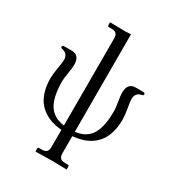

<svg xmlns="http://www.w3.org/2000/svg" viewBox="-207 -817 1053 1145"><g transform="rotate(30 319.5 -245.0)"><path d="M281.7 -19.5V-617.7Q281.7 -640.1 272.5 -650.9Q263.2 -661.6 238.8 -661.6H220.2Q212.4 -661.6 212.4 -669.9V-688.5L214.4 -690.4Q281.7 -688.5 317.9 -688.5L355 -690.4L356.4 -688.5L356.9 -19.5Q383.8 -22.9 404.8 -31.2Q425.8 -39.6 443.8 -56.2Q461.9 -72.8 473.4 -97.4Q484.9 -122.1 491.5 -158.4Q498 -194.8 498 -242.2Q498 -261.7 491.2 -303Q484.4 -344.2 484.4 -363.3Q484.4 -429.7 540 -429.7H585Q591.8 -429.7 595.2 -429.2Q598.6 -428.7 601.6 -426Q604.5 -423.3 604.5 -418.5Q604.5 -411.6 591.3 -409.2Q551.8 -400.4 551.8 -357.4Q551.8 -342.3 559.6 -297.6Q567.4 -252.9 567.4 -225.6Q567.4 -177.2 556.6 -138.7Q545.9 -100.1 527.1 -74Q508.3 -47.9 481.2 -29.5Q454.1 -11.2 423.6 -2Q393.1 7.3 356.9 10.7V127Q356.9 149.4 366.5 160.2Q376 170.9 399.9 170.9H418.5Q427.2 170.9 427.2 179.2V197.8L425.3 199.7Q356.9 197.8 317.9 197.8L214.4 199.7L212.4 197.8V179.2Q212.4 170.9 220.2 170.9H238.8Q263.2 170.9 272.5 160.2Q281.7 149.4 281.7 127V10.7Q245.1 7.3 214.8 -2Q184.6 -11.2 157.5 -29.5Q130.4 -47.9 111.6 -74Q92.8 -100.1 82 -138.7Q71.3 -177.2 71.3 -225.6Q71.3 -252.9 79.1 -297.6Q86.9 -342.3 86.9 -357.4Q86.9 -400.4 47.4 -409.2Q34.2 -411.6 34.2 -418.5Q34.2 -425.8 39.1 -427.7Q43.9 -429.7 53.7 -429.7H98.6Q154.3 -429.7 154.3 -363.3Q154.3 -344.2 147.5 -303Q140.6 -261.7 140.6 -242.2Q140.6 -194.8 147.5 -158.2Q154.3 -121.6 166.3 -97.2Q178.2 -72.8 196.3 -56.2Q214.4 -39.6 235.1 -31.2Q255.9 -22.9 281.7 -19.5Z"/></g></svg>

Font: Libertinage
Style: l
Weight: 400
Designer: OSP
Foundry: OSP
Version: Version 1.0; 2008; OFL relea